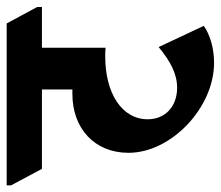

<svg xmlns="http://www.w3.org/2000/svg" viewBox="-124 -604 646 561"><g transform="rotate(-90 198.5 -323.0)"><path d="M296 -20C339 -20 378 -32 404 -50L342 -182C300 -147 263 -128 223 -128C168 -128 131 -163 131 -214C131 -290 208 -338 314 -338C322 -338 333 -338 340 -337V-523H459V-537L411 -626H-62V-613L-14 -523H218V-434C214 -434 209 -434 205 -434C105 -434 33 -370 33 -270C33 -145 165 -20 296 -20Z"/></g></svg>

Font: Noto Serif Devanagari ExtraCondensed ExtraBold
Style: Regular
Weight: 800
Width: 2
Designer: Universal Thirst, Indian Type Foundry and the Monotype Design Team
Foundry: Monotype Imaging Inc.
Version: Version 2.004